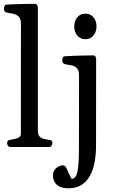

<svg xmlns="http://www.w3.org/2000/svg" viewBox="-20 -781 618 1020"><path d="M35.6 0Q27.8 0 22.7 -6.1Q17.6 -12.2 17.6 -20Q17.6 -36.1 33.7 -38.1Q51.8 -40 71.3 -46.6Q90.8 -53.2 90.8 -69.3L91.3 -653.8Q91.3 -684.1 77.1 -695.3Q63 -706.5 44.4 -709Q25.9 -711.4 12.7 -714.8Q7.8 -717.3 4.4 -721.2Q1 -725.1 1 -734.4Q1 -740.2 3.9 -748Q6.8 -755.9 12.7 -756.3Q61.5 -759.3 103.5 -759.8Q145.5 -760.3 166.5 -760.7Q170.4 -760.7 175.3 -756.8Q180.2 -752.9 181.2 -741.2V-85.4Q181.2 -64.5 191.2 -54.9Q201.2 -45.4 215.1 -42.5Q229 -39.6 240.7 -38.1Q251 -37.1 254.6 -33.4Q258.3 -29.8 258.3 -21.5Q258.3 -12.7 253.2 -6.3Q248 0 239.3 0ZM343.3 219.2Q312 219.2 294.2 209.2Q276.4 199.2 268.8 183.6Q261.2 168 261.2 151.4Q261.2 124 280.5 110.6Q299.8 97.2 313.5 97.2Q323.2 97.2 328.6 105Q334 112.8 340.6 128.9Q347.2 145 360.4 169.4Q384.8 168 392.1 127.7Q399.4 87.4 399.4 7.8L399.9 -379.9Q399.9 -410.2 386 -421.4Q372.1 -432.6 353.8 -435.1Q335.4 -437.5 322.3 -440.9Q317.4 -443.4 314 -447.3Q310.5 -451.2 310.5 -460.4Q310.5 -466.3 313.5 -473.9Q316.4 -481.4 322.3 -481.9Q371.1 -484.9 413.1 -485.8Q455.1 -486.8 476.1 -486.8Q480 -486.8 484.9 -482.9Q489.7 -479 490.7 -467.3L490.2 -7.8Q490.2 38.1 482.9 79.1Q475.6 120.1 458.5 151.6Q441.4 183.1 413.3 201.2Q385.3 219.2 343.3 219.2ZM433.6 -572.8Q406.7 -572.8 390.6 -592.5Q374.5 -612.3 374.5 -640.6Q374.5 -669.4 390.6 -689Q406.7 -708.5 433.6 -708.5Q460.4 -708.5 476.6 -689Q492.7 -669.4 492.7 -640.6Q492.7 -612.3 476.6 -592.5Q460.4 -572.8 433.6 -572.8Z"/></svg>

Font: Gelasio
Style: Regular
Weight: 400
Designer: Eben Sorkin
Foundry: Eben Sorkin
Version: Version 1.008